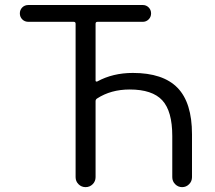

<svg xmlns="http://www.w3.org/2000/svg" viewBox="-20 -773 864 770"><path d="M369.1 -377.9Q363.3 -374 363.3 -367.2V-62.5Q363.3 -45.9 351.6 -34.2Q339.8 -22.5 323.2 -22.5Q306.6 -22.5 294.9 -34.2Q283.2 -45.9 283.2 -62.5V-677.7Q283.2 -685.5 275.4 -685.5H93.8Q79.1 -685.5 69.3 -695.3Q59.6 -705.1 59.6 -719.2Q59.6 -733.4 69.3 -743.2Q79.1 -752.9 93.8 -752.9H552.7Q566.4 -752.9 576.2 -743.2Q585.9 -733.4 585.9 -719.2Q585.9 -705.1 576.2 -695.3Q566.4 -685.5 552.7 -685.5H371.1Q363.3 -685.5 363.3 -677.7V-449.2Q363.3 -447.3 365.2 -446.3Q367.2 -445.3 370.1 -446.3Q432.6 -480.5 512.7 -480.5Q633.8 -480.5 691.9 -420.9Q750 -361.3 750 -234.4V-62.5Q750 -45.9 738.3 -34.2Q726.6 -22.5 710.4 -22.5Q694.3 -22.5 682.6 -34.2Q670.9 -45.9 670.9 -62.5V-227.5Q670.9 -327.1 630.9 -370.6Q590.8 -414.1 500 -414.1Q424.8 -414.1 369.1 -377.9Z"/></svg>

Font: Gen Jyuu Gothic P Normal
Style: Regular
Weight: 300
Designer: [Source Han Sans]
Ryoko NISHIZUKA  (kana & ideographs); Paul D. Hunt (Latin, Greek & Cyrillic); Wenlong ZHANG  (bopomofo
Version: Version 1.002.20150607